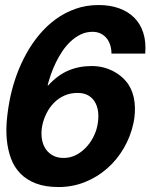

<svg xmlns="http://www.w3.org/2000/svg" viewBox="-20 -734 601 767"><path d="M425.3 -520Q425.3 -537.6 420.4 -553.5Q415.5 -569.3 406 -581.1Q396.5 -592.8 382.3 -599.9Q368.2 -606.9 349.6 -606.9Q324.2 -606.9 302.5 -596.4Q280.8 -585.9 262.5 -568.8Q244.1 -551.8 229.2 -529.5Q214.4 -507.3 202.9 -483.6Q191.4 -460 183.3 -436.5Q175.3 -413.1 170.4 -394L171.9 -392.1Q210.4 -434.1 252.9 -452.1Q295.4 -470.2 346.2 -470.2Q391.6 -470.2 430.2 -450.7Q468.8 -431.2 492.2 -397.9Q513.2 -365.7 517.6 -325Q522 -284.2 513.2 -242.2Q501.5 -188 474.1 -141.4Q446.8 -94.7 407.2 -60.3Q367.7 -25.9 318.4 -6.3Q269 13.2 213.9 13.2Q161.1 13.2 123.5 -1.2Q85.9 -15.6 61.3 -41Q36.6 -66.4 23.9 -100.8Q11.2 -135.3 7.3 -175.3Q3.4 -215.3 7.8 -259.5Q12.2 -303.7 21.5 -348.1Q30.8 -391.1 46.6 -434.8Q62.5 -478.5 85 -519.3Q107.4 -560.1 137 -595.5Q166.5 -630.9 202.6 -657.2Q238.8 -683.6 281.5 -698.7Q324.2 -713.9 374 -713.9Q419.4 -713.9 455.6 -700.9Q491.7 -688 516.4 -663.3Q541 -638.7 552.5 -602.5Q564 -566.4 560.1 -520ZM289.6 -362.8Q261.2 -362.8 237.5 -352.3Q213.9 -341.8 196 -323.7Q178.2 -305.7 166.3 -282.2Q154.3 -258.8 148.9 -232.9Q144 -208.5 146.5 -185.3Q148.9 -162.1 159.4 -143.8Q169.9 -125.5 188.7 -114.3Q207.5 -103 234.4 -103Q259.8 -103 282 -114Q304.2 -125 321.8 -143.1Q339.4 -161.1 351.6 -184.1Q363.8 -207 368.7 -231Q374 -255.9 372.6 -279.5Q371.1 -303.2 361.8 -321.8Q352.5 -340.3 334.7 -351.6Q316.9 -362.8 289.6 -362.8Z"/></svg>

Font: XB Khoramshahr
Style: Bold Italic
Weight: 700
Italic angle: -12°
Designer: Behnam
Foundry: Irmug
Version: Version 8.005 2009